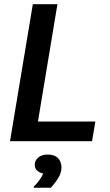

<svg xmlns="http://www.w3.org/2000/svg" viewBox="-20 -670 523 911"><path d="M27.5 0 135.8 -650H252.5L160 -93.3H432.5L416.7 0ZM140 220.8V215.8Q152.5 204.2 165.8 186.2Q179.2 168.3 185 153.3Q170.8 150.8 157.9 140.8Q145 130.8 145 111.7Q145 91.7 161.3 77.5Q177.5 63.3 206.7 63.3Q239.2 63.3 255.4 80.4Q271.7 97.5 271.7 124.2Q271.7 150 255.8 175.4Q240 200.8 220.8 220.8Z"/></svg>

Font: Familjen Grotesk Medium
Style: Italic
Weight: 500
Italic angle: -9.46201°
Designer: Anders Wikstroem, Jonas Baeckman, Matilda Gysing, Kristian Moeller
Foundry: Familjen STHLM AB
Version: Version 2.002; ttfautohint (v1.8.4.7-5d5b)